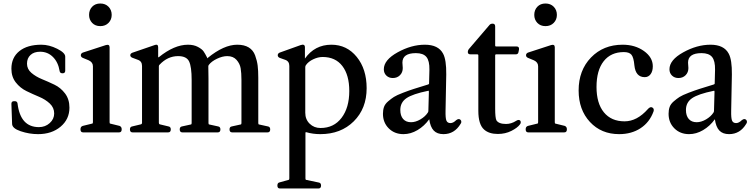

<svg xmlns="http://www.w3.org/2000/svg" viewBox="-20 -755 4290 1095"><path d="M197 10Q147 10 98 -6.5Q49 -23 49 -49L45 -163Q45 -178 60 -178H64Q78 -178 80 -165Q96 -30 202 -30Q238 -30 263.5 -53Q289 -76 289 -108Q289 -141 264 -164.5Q239 -188 203 -203Q167 -218 131 -235.5Q95 -253 70 -285Q45 -317 45 -363Q45 -427 90.5 -463.5Q136 -500 216 -500Q260 -500 306 -477Q352 -454 352 -432V-352Q352 -337 337 -337H336Q322 -337 320 -350Q312 -400 282 -430Q252 -460 209 -460Q174 -460 154 -441.5Q134 -423 134 -392Q134 -361 159 -339.5Q184 -318 219.5 -303.5Q255 -289 290.5 -272Q326 -255 351 -222Q376 -189 376 -141Q376 -75 325.5 -32.5Q275 10 197 10Z M488 -670Q488 -698 505.5 -716.5Q523 -735 552 -735Q581 -735 599 -716.5Q617 -698 617 -670Q617 -643 599 -624.5Q581 -606 552 -606Q523 -606 505.5 -624.5Q488 -643 488 -670ZM454 0Q439 0 439 -17V-18Q439 -33 452 -37L505 -50Q510 -50 510 -58V-377Q510 -400 486 -411L452 -425Q441 -430 441 -440Q441 -450 452 -455L584 -498Q605 -504 605 -485V-58Q605 -50 609 -50L662 -37Q674 -32 674 -18V-17Q674 0 659 0Z M1508 -34Q1521 -32 1521 -17Q1521 0 1506 0H1304Q1289 0 1289 -17Q1289 -32 1302 -34L1352 -45Q1357 -45 1357 -53V-299Q1357 -339 1352.5 -365.5Q1348 -392 1329 -413.5Q1310 -435 1276 -435Q1249 -435 1217.5 -420Q1186 -405 1171 -385Q1168 -381 1168 -376L1169 -308V-53Q1169 -45 1174 -45L1224 -34Q1237 -32 1237 -17Q1237 0 1222 0H1020Q1005 0 1005 -17Q1005 -32 1018 -34L1068 -45Q1073 -45 1073 -53V-299Q1073 -374 1058.5 -404.5Q1044 -435 996 -435Q936 -435 890 -386Q886 -383 886 -377V-55Q886 -48 891 -46L941 -34Q954 -32 954 -17Q954 0 939 0H736Q721 0 721 -17Q721 -32 734 -34L784 -46Q790 -48 790 -55V-379Q790 -406 766 -414L734 -426Q723 -431 723 -440Q723 -449 734 -454L865 -499Q882 -504 882 -485V-430Q882 -426 886 -429Q974 -500 1052 -500Q1085 -500 1108.5 -487.5Q1132 -475 1141 -462Q1150 -449 1161 -427L1162 -422L1165 -425Q1257 -500 1333 -500Q1373 -500 1398.5 -484.5Q1424 -469 1435 -439Q1446 -409 1449.5 -381Q1453 -353 1453 -312V-53Q1453 -45 1458 -45Z M1727 -1Q1722 -2 1722 2V263Q1722 271 1727 271L1798 286Q1811 288 1811 303Q1811 320 1796 320H1577Q1562 320 1562 304V303Q1562 287 1575 285L1625 271Q1630 271 1630 263V-379Q1630 -406 1606 -414L1575 -425Q1564 -430 1564 -440Q1564 -450 1575 -455L1695 -498Q1719 -506 1719 -485V-421Q1775 -500 1870 -500Q1958 -500 2014.5 -430.5Q2071 -361 2071 -252Q2071 -136 1997.5 -63Q1924 10 1807 10Q1764 10 1727 -1ZM1721 -112Q1721 -74 1746 -49.5Q1771 -25 1808 -25Q1884 -25 1928 -83Q1972 -141 1972 -236Q1972 -327 1932.5 -378.5Q1893 -430 1820 -430Q1794 -430 1766.5 -417Q1739 -404 1725 -384Q1721 -379 1721 -372Z M2611 -60Q2611 -54 2607 -49Q2572 10 2509 10Q2473 10 2453.5 -10.5Q2434 -31 2428 -75Q2400 -36 2361 -13Q2322 10 2281 10Q2230 10 2197 -23Q2164 -56 2164 -106Q2164 -128 2170 -145Q2176 -162 2193.5 -177Q2211 -192 2226.5 -202Q2242 -212 2278.5 -226Q2315 -240 2340.5 -248Q2366 -256 2421 -273Q2427 -275 2427 -278L2429 -357Q2430 -408 2412 -430Q2394 -452 2352 -452Q2275 -452 2275 -398Q2275 -393 2276 -382.5Q2277 -372 2277 -367Q2277 -342 2261 -326Q2245 -310 2220 -310Q2198 -310 2183.5 -324Q2169 -338 2169 -360Q2169 -413 2247.5 -456.5Q2326 -500 2403 -500Q2480 -500 2507 -449Q2526 -414 2525 -330L2521 -124Q2520 -81 2526 -67Q2532 -53 2549 -53Q2565 -53 2582 -70Q2590 -76 2596 -76Q2602 -76 2606.5 -71.5Q2611 -67 2611 -60ZM2423 -123 2426 -232Q2426 -236 2425 -237Q2424 -238 2421 -237Q2333 -219 2298 -195Q2263 -171 2263 -128Q2263 -95 2279 -76.5Q2295 -58 2324 -58Q2350 -58 2377.5 -74Q2405 -90 2420 -113Q2423 -117 2423 -123Z M2819 9Q2769 9 2741 -16Q2708 -45 2708 -123V-440Q2708 -445 2703 -445H2664Q2648 -445 2648 -458V-459Q2648 -466 2653 -474L2772 -613Q2778 -620 2789 -620H2790Q2804 -620 2804 -604V-495Q2804 -490 2809 -490H2926Q2942 -490 2940 -473L2937 -458Q2935 -445 2921 -445H2809Q2804 -445 2804 -440V-135Q2804 -84 2811 -69Q2824 -48 2866 -48Q2896 -48 2924 -66Q2935 -73 2942.5 -70Q2950 -67 2950 -57Q2950 -51 2945 -45Q2931 -26 2896.5 -8.5Q2862 9 2819 9Z M3027 -670Q3027 -698 3044.5 -716.5Q3062 -735 3091 -735Q3120 -735 3138 -716.5Q3156 -698 3156 -670Q3156 -643 3138 -624.5Q3120 -606 3091 -606Q3062 -606 3044.5 -624.5Q3027 -643 3027 -670ZM2993 0Q2978 0 2978 -17V-18Q2978 -33 2991 -37L3044 -50Q3049 -50 3049 -58V-377Q3049 -400 3025 -411L2991 -425Q2980 -430 2980 -440Q2980 -450 2991 -455L3123 -498Q3144 -504 3144 -485V-58Q3144 -50 3148 -50L3201 -37Q3213 -32 3213 -18V-17Q3213 0 3198 0Z M3511 10Q3409 10 3344.5 -59.5Q3280 -129 3280 -239Q3280 -354 3350.5 -427Q3421 -500 3531 -500Q3602 -500 3652.5 -464Q3703 -428 3703 -377Q3703 -349 3690.5 -332Q3678 -315 3657 -315Q3605 -315 3598 -382Q3594 -427 3581.5 -442.5Q3569 -458 3538 -458Q3464 -458 3423 -406Q3382 -354 3382 -259Q3382 -166 3424 -114.5Q3466 -63 3542 -63Q3613 -63 3675 -133L3680 -138Q3691 -147 3700 -142Q3711 -136 3708 -122L3707 -119Q3685 -58 3633.5 -24Q3582 10 3511 10Z M4240 -60Q4240 -54 4236 -49Q4201 10 4138 10Q4102 10 4082.5 -10.5Q4063 -31 4057 -75Q4029 -36 3990 -13Q3951 10 3910 10Q3859 10 3826 -23Q3793 -56 3793 -106Q3793 -128 3799 -145Q3805 -162 3822.5 -177Q3840 -192 3855.5 -202Q3871 -212 3907.5 -226Q3944 -240 3969.5 -248Q3995 -256 4050 -273Q4056 -275 4056 -278L4058 -357Q4059 -408 4041 -430Q4023 -452 3981 -452Q3904 -452 3904 -398Q3904 -393 3905 -382.5Q3906 -372 3906 -367Q3906 -342 3890 -326Q3874 -310 3849 -310Q3827 -310 3812.5 -324Q3798 -338 3798 -360Q3798 -413 3876.5 -456.5Q3955 -500 4032 -500Q4109 -500 4136 -449Q4155 -414 4154 -330L4150 -124Q4149 -81 4155 -67Q4161 -53 4178 -53Q4194 -53 4211 -70Q4219 -76 4225 -76Q4231 -76 4235.5 -71.5Q4240 -67 4240 -60ZM4052 -123 4055 -232Q4055 -236 4054 -237Q4053 -238 4050 -237Q3962 -219 3927 -195Q3892 -171 3892 -128Q3892 -95 3908 -76.5Q3924 -58 3953 -58Q3979 -58 4006.5 -74Q4034 -90 4049 -113Q4052 -117 4052 -123Z"/></svg>

Font: Caslon OS
Style: Regular
Weight: 400
Designer: Alfredo Marco Pradil
Foundry: Hanken Design Co.
Version: Version 1.000;PS 001.000;hotconv 1.0.88;makeotf.lib2.5.64775